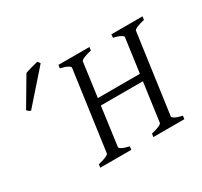

<svg xmlns="http://www.w3.org/2000/svg" viewBox="-143 -882 1132 1074"><g transform="rotate(-30 423.0 -344.5)"><path d="M500.5 -594.2Q469.7 -587.4 451.2 -579.1Q432.6 -570.8 431.2 -564L401.4 -344.2H672.9L703.1 -564Q704.1 -569.8 689 -578.6Q673.8 -587.4 643.1 -594.2L645 -615.2H846.2L843.3 -594.2Q812.5 -587.4 793.9 -579.1Q775.4 -570.8 774.4 -564L703.1 -50.8Q702.1 -44.9 717.3 -36.4Q732.4 -27.8 764.2 -21L761.2 0H561L564.5 -21Q595.2 -27.8 613.3 -35.9Q631.3 -43.9 632.3 -50.8L666.5 -299.8H395L361.3 -50.8Q359.9 -44.9 375.2 -36.4Q390.6 -27.8 421.4 -21L418.5 0H218.3L221.2 -21Q252 -27.8 270.5 -35.9Q289.1 -43.9 290 -50.8L361.3 -564Q362.3 -569.8 347.2 -578.6Q332 -587.4 300.3 -594.2L303.2 -615.2H503.4ZM42.5 -469.7Q35.2 -472.2 31 -475.1Q26.9 -478 19.5 -485.8L125.5 -665.5Q133.3 -668.5 144 -671.9Q154.8 -675.3 166.3 -678.5Q177.7 -681.6 189.2 -684.3Q200.7 -687 209.5 -689.5L221.7 -672.9Z"/></g></svg>

Font: Gentium
Style: Italic
Weight: 400
Italic angle: -7°
Designer: J. Victor Gaultney
Version: Version 1.02; 2005; OFL release